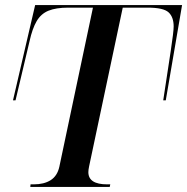

<svg xmlns="http://www.w3.org/2000/svg" viewBox="-20 -734 735 754"><path d="M99 0 100 -10H112Q153 -10 179 -26.5Q205 -43 213 -79L345 -704H248Q200 -704 170.5 -692Q141 -680 124 -651Q107 -622 96 -572L41 -340H31L118 -714H695L631 -340H621Q639 -458 650.5 -534Q662 -610 662 -630Q662 -667 642 -685.5Q622 -704 560 -704H462L330 -81Q327 -67 327 -58Q327 -10 401 -10H413L411 0Z"/></svg>

Font: Noto Serif Display Medium
Style: Italic
Weight: 500
Italic angle: -12°
Designer: Monotype Design Team
Foundry: Monotype Imaging Inc.
Version: Version 2.009